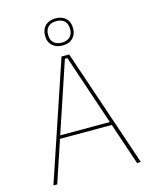

<svg xmlns="http://www.w3.org/2000/svg" viewBox="-124 -921 796 1002"><g transform="rotate(-15 274.0 -420.0)"><path d="M58.5 0H38L253 -639H294.5L510.5 0H490L280.5 -623H267ZM421 -226H127V-243.5H421ZM198 -765.5V-766.5Q198 -800.5 218.5 -820Q239 -839.5 274 -839.5Q309 -839.5 329.2 -820Q349.5 -800.5 349.5 -766.5V-765.5Q349.5 -732 329.2 -712.5Q309 -693 274 -693Q239 -693 218.5 -712.5Q198 -732 198 -765.5ZM214.5 -766.5V-765.5Q214.5 -738.5 230 -723.5Q245.5 -708.5 274 -708.5Q302.5 -708.5 318 -723.5Q333.5 -738.5 333.5 -765.5V-766.5Q333.5 -794 318 -809.2Q302.5 -824.5 274 -824.5Q245.5 -824.5 230 -809.2Q214.5 -794 214.5 -766.5Z"/></g></svg>

Font: Anek Malayalam Medium Thin
Style: Regular
Weight: 250
Version: Version 1.003